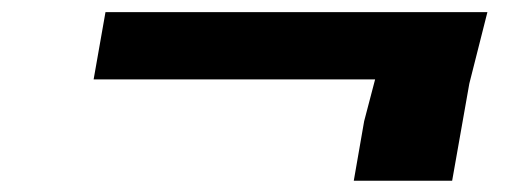

<svg xmlns="http://www.w3.org/2000/svg" viewBox="-20 -434 890 324"><path d="M802.5 -413.5 772 -293 743 -129H577L594.5 -229.5L613 -300H138L158 -413.5Z"/></svg>

Font: B612
Style: Bold Italic
Weight: 700
Italic angle: -10°
Designer: Nicolas Chauveau, Thomas Paillot, Jonathan Favre-Lamarine, Jean-Luc Vinot
Foundry: AIRBUS
Version: Version 1.008